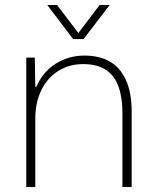

<svg xmlns="http://www.w3.org/2000/svg" viewBox="-20 -747 621 767"><path d="M85 -517H119L121 -400H125Q151 -460 202.5 -492.5Q254 -525 318 -525Q375 -525 417 -502Q459 -479 482.5 -428.5Q506 -378 506 -300V0H469V-294Q469 -395 430.5 -443Q392 -491 313 -491Q256 -491 212.5 -463.5Q169 -436 145 -386.5Q121 -337 121 -274V0H85ZM169 -727H208L293 -615L378 -727H418L314 -591H272Z"/></svg>

Font: Mona Sans VF XLt
Style: Regular
Weight: 200
Designer: Deni Anggara
Foundry: GitHub
Version: Version 2.000;Glyphs 3.2.3 (3260)